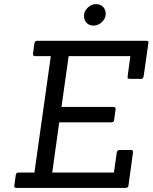

<svg xmlns="http://www.w3.org/2000/svg" viewBox="-20 -917 745 937"><path d="M592 0H61Q48 0 50 -12L57 -63Q58 -75 71 -75H148L228 -643H151Q140 -643 141 -655L148 -706Q150 -718 162 -718H693Q705 -718 705 -710Q705 -708 704 -706L681 -545Q679 -532 668 -532H614Q600 -532 603 -545L616 -643H315L280 -395H533Q546 -395 544 -383L537 -332Q536 -320 523 -320H269L235 -75H536L550 -173Q552 -185 564 -185H619Q630 -185 629 -173L607 -12Q606 0 592 0ZM448 -897Q470 -897 483 -883.5Q496 -870 496 -848.5Q496 -827 477.5 -809.5Q459 -792 437.5 -792Q416 -792 403 -805Q390 -818 390 -840Q390 -862 408 -879.5Q426 -897 448 -897Z"/></svg>

Font: Sanchez
Style: Italic
Weight: 400
Designer: Daniel Hernández
Foundry: LatinoType
Version: Version 1.001